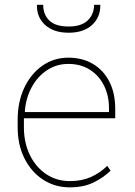

<svg xmlns="http://www.w3.org/2000/svg" viewBox="-20 -782 569 812"><path d="M275.4 10.3Q211.9 10.3 162.1 -22.2Q112.3 -54.7 83.5 -112.1Q54.7 -169.4 54.7 -244.1V-275.4Q54.7 -351.1 82.5 -410.4Q110.4 -469.7 158.9 -503.9Q207.5 -538.1 269 -538.1Q328.6 -538.1 373.3 -511.5Q418 -484.9 442.6 -436.5Q467.3 -388.2 467.3 -322.3V-281.7H81.1V-244.1Q81.1 -178.7 106 -127.2Q130.9 -75.7 174.8 -45.9Q218.8 -16.1 275.4 -16.1Q325.7 -16.1 364.5 -33.4Q403.3 -50.8 433.6 -80.6L447.8 -60.1Q415 -28.8 373.5 -9.3Q332 10.3 275.4 10.3ZM86.4 -308.1H440.9V-324.2Q440.9 -377.9 419.7 -420.4Q398.4 -462.9 359.9 -487.3Q321.3 -511.7 269 -511.7Q219.2 -511.7 179.2 -485.4Q139.2 -459 114.3 -413.6Q89.4 -368.2 85 -311ZM270.5 -643.6Q207.5 -643.6 171.6 -675.8Q135.7 -708 136.2 -758.8L137.2 -761.7H162.6Q162.6 -720.7 188.5 -695.3Q214.4 -669.9 270.5 -669.9Q324.2 -669.9 351.1 -695.8Q377.9 -721.7 377.9 -761.7H403.3L404.3 -758.8Q404.3 -708 368.7 -675.8Q333 -643.6 270.5 -643.6Z"/></svg>

Font: Roboto Slab Thin
Style: Regular
Weight: 100
Designer: Google
Version: Version 2.000; ttfautohint (v1.8.1.43-b0c9)